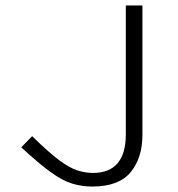

<svg xmlns="http://www.w3.org/2000/svg" viewBox="-20 -675 654 705"><path d="M319 10Q280 10 244.5 -1Q209 -12 166 -43Q123 -74 58 -134L98 -175Q158 -116 197 -87Q236 -58 265 -49Q294 -40 321 -40Q442 -40 442 -182V-655H503V-180Q503 -95 459.5 -42.5Q416 10 319 10Z"/></svg>

Font: Intel One Mono Light
Style: Regular
Weight: 300
Monospace: yes
Designer: Fred Shallcrass
Foundry: Frere-Jones Type LLC
Version: Version 1.004